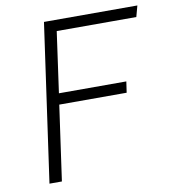

<svg xmlns="http://www.w3.org/2000/svg" viewBox="-78 -754 731 822"><g transform="rotate(-10 287.0 -343.0)"><path d="M71 0 168 -686H574L561 -638H215L178 -374H471L464 -326H171L125 0Z"/></g></svg>

Font: Chivo Medium Thin
Style: Italic
Weight: 250
Italic angle: -8.05°
Version: Version 2.002